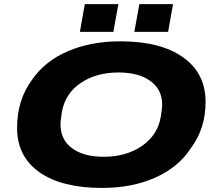

<svg xmlns="http://www.w3.org/2000/svg" viewBox="-20 -901 1053 933"><path d="M368.2 -746.1 392.1 -880.9H555.2L530.8 -746.1ZM632.8 -746.1 657.2 -880.9H820.8L796.9 -746.1ZM476.1 12.2Q279.8 12.2 171.4 -64.2Q63 -140.6 63 -279.8Q63 -415.5 136.2 -514.2Q198.2 -604 309.8 -652.1Q421.4 -700.2 564.9 -700.2Q760.3 -700.2 869.6 -622.6Q979 -544.9 979 -405.8Q979 -276.9 908.2 -182.1Q847.7 -88.4 734.9 -38.1Q622.1 12.2 476.1 12.2ZM483.9 -139.2Q592.8 -139.2 669.2 -191.4Q745.6 -243.7 761.2 -333Q768.1 -375 768.1 -392.1Q768.1 -465.8 710.9 -507.3Q653.8 -548.8 556.2 -548.8Q447.3 -548.8 371.8 -497.6Q296.4 -446.3 280.8 -356.9Q273.9 -313.5 273.9 -296.9Q273.9 -222.2 330.1 -180.7Q386.2 -139.2 483.9 -139.2Z"/></svg>

Font: Archivo Expanded ExtraBold
Style: Italic
Weight: 800
Width: 7
Italic angle: -10°
Designer: Hector Gatti
Foundry: Omnibus-Type
Version: Version 2.001